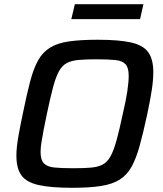

<svg xmlns="http://www.w3.org/2000/svg" viewBox="-20 -885 777 913"><path d="M324 8Q222 8 164 -5Q106 -18 82 -51Q58 -84 58 -145Q58 -182 66.5 -231.5Q75 -281 89 -347Q107 -435 123 -496.5Q139 -558 161 -597.5Q183 -637 218 -658.5Q253 -680 307.5 -688Q362 -696 444 -696Q546 -696 603.5 -683Q661 -670 685 -636.5Q709 -603 709 -541Q709 -504 701.5 -455.5Q694 -407 680 -341Q661 -253 644 -191.5Q627 -130 605 -91Q583 -52 548.5 -30.5Q514 -9 460 -0.5Q406 8 324 8ZM329 -85Q380 -85 413.5 -88Q447 -91 469 -103Q491 -115 506 -142.5Q521 -170 534.5 -219Q548 -268 564 -344Q579 -407 585.5 -451.5Q592 -496 592 -525Q592 -563 577 -579.5Q562 -596 528.5 -599.5Q495 -603 439 -603Q388 -603 354 -600Q320 -597 297.5 -585Q275 -573 260 -545.5Q245 -518 232 -469Q219 -420 203 -344Q194 -302 187.5 -267.5Q181 -233 177 -207.5Q173 -182 173 -162Q173 -125 188.5 -108.5Q204 -92 238 -88.5Q272 -85 329 -85ZM319 -794 336 -865H662L646 -794Z"/></svg>

Font: Saira Thin Medium
Style: Italic
Weight: 500
Italic angle: -12°
Version: Version 1.101